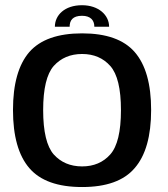

<svg xmlns="http://www.w3.org/2000/svg" viewBox="-20 -730 658 754"><path d="M302.5 4.5C397.5 4.5 466.5 -20 509 -70C552 -119.5 573.5 -195.5 573.5 -298C573.5 -400.5 552 -476 509 -525.5C466.5 -574.5 397.5 -599 302.5 -599C207 -599 138 -574.5 95 -525.5C52.5 -476 31 -400.5 31 -298C31 -195.5 52.5 -119.5 95 -70C138 -20 207 4.5 302.5 4.5ZM302.5 -76.5C256 -76.5 219 -92.5 191 -123.5C163.5 -155 149.5 -213 149.5 -297.5C149.5 -382 163.5 -439.5 191 -471C219 -502 256 -518 302.5 -518C348.5 -518 385.5 -502 413 -471C441 -439.5 455 -382 455 -297.5C455 -213 441 -155 413 -123.5C385.5 -92.5 348.5 -76.5 302.5 -76.5ZM302 -709.5C234 -709.5 195.5 -670.5 195.5 -625H253.5C253.5 -650 265.5 -668 302 -668C335.5 -668 350.5 -650.5 350.5 -625H408.5C408.5 -670.5 367.5 -709.5 302 -709.5Z"/></svg>

Font: Anybody Medium
Style: Regular
Weight: 500
Designer: Tyler Finck
Foundry: Etcetera Type Company
Version: Version 1.110